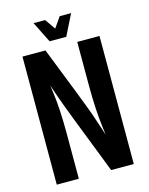

<svg xmlns="http://www.w3.org/2000/svg" viewBox="-124 -915 768 992"><g transform="rotate(-15 260.0 -418.5)"><path d="M347 -685H466V0H345Q198 -375 177 -436.5Q156 -498 154 -504Q154 -502 159 -467Q172 -376 172 -242V0H54V-685H177Q304 -364 324 -307Q344 -250 353.5 -219.5Q363 -189 365 -184Q365 -188 360 -222Q347 -322 347 -449ZM210 -725 154 -837H216L255 -781L294 -837H355L299 -725Z"/></g></svg>

Font: Khand Semibold
Style: Regular
Weight: 600
Designer: Devanagari: Sanchit Sawaria, Jyotish Sonowal; Latin: Satya Rajpurohit
Foundry: Indian Type Foundry
Version: Version 1.100;PS 1.0;hotconv 1.0.78;makeotf.lib2.5.61930; tt